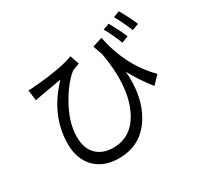

<svg xmlns="http://www.w3.org/2000/svg" viewBox="-177 -1036 1355 1306"><g transform="rotate(-30 500.0 -383.0)"><path d="M816.9 -619.1Q779.8 -710 750 -759.8L799.8 -777.8Q848.1 -689.9 868.2 -639.2ZM709 -719.2Q757.8 -475.1 916 -316.9L857.9 -254.9Q790 -339.8 737.8 -436Q753.9 -236.8 672.9 -101.1Q582 50.8 403.8 50.8Q287.1 50.8 217.8 -19Q149.9 -88.9 149.9 -207Q149.9 -429.2 325.2 -612.8L165 -585L110.8 -574.2L100.1 -657.2Q125 -657.2 151.9 -660.2Q360.8 -676.8 463.9 -715.8L487.8 -645Q426.8 -621.1 437 -627Q373 -581.1 308.1 -473.1Q227.1 -337.9 227.1 -217.8Q227.1 -123 280.8 -74.2Q329.1 -30.8 407.2 -30.8Q560.1 -30.8 631.8 -190.9Q705.1 -356 658.2 -618.2L631.8 -694.8ZM901.9 -816.9Q942.9 -745.1 972.2 -676.8L919.9 -658.2Q884.8 -744.1 853 -797.9Z"/></g></svg>

Font: Black Ops One [rus by aLiNcE]
Style: Regular
Weight: 400
Designer: James Grieshaber
Foundry: James Grieshaber
Version: Version 1.002;May 25, 2024;FontCreator 13.0.0.2680 64-bit